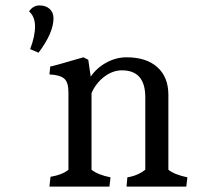

<svg xmlns="http://www.w3.org/2000/svg" viewBox="-20 -687 730 707"><path d="M91 -506Q109 -553 109 -589.5Q109 -626 87 -645Q102 -667 125.5 -667Q149 -667 163 -654Q177 -641 177 -620Q177 -566 122 -493ZM515 -329Q515 -428 429 -428Q395 -428 364 -404.5Q333 -381 317 -344V-62Q341 -43 387 -34L383 0H162L166 -36Q209 -43 232 -62V-347Q232 -384 216.5 -397.5Q201 -411 162 -413L165 -442Q178 -444 287 -476L305 -467L314 -405Q337 -438 372.5 -457Q408 -476 446 -476Q519 -476 559.5 -439.5Q600 -403 600 -338V-62Q622 -44 670 -34L666 0H446L449 -34Q487 -40 515 -62Z"/></svg>

Font: Caladea
Style: Regular
Weight: 400
Designer: Carolina Giovagnoli and Andres Torresi
Foundry: Carolina Giovagnoli and Andres Torresi
Version: Version 1.002